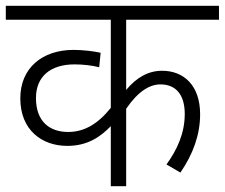

<svg xmlns="http://www.w3.org/2000/svg" viewBox="-20 -642 775 662"><path d="M735 -574V-622H0V-574H362V-270C317 -214 270 -187 215 -187C152 -187 104 -222 104 -304C104 -379 155 -420 237 -420C268 -420 300 -416 322 -410L327 -460C306 -465 266 -470 234 -470C125 -470 50 -407 50 -303C50 -193 125 -139 212 -139C283 -139 327 -171 362 -207V0H415V-267C456 -327 496 -351 533 -351C587 -351 617 -315 617 -249C617 -183 591 -126 554 -75L602 -47C646 -111 670 -178 670 -248C670 -347 614 -398 539 -398C491 -398 451 -375 415 -332V-574Z"/></svg>

Font: Noto Sans Devanagari UI Light
Style: Regular
Weight: 300
Designer: Jelle Bosma - Monotype Design Team
Foundry: Monotype Imaging Inc.
Version: Version 2.004